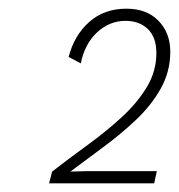

<svg xmlns="http://www.w3.org/2000/svg" viewBox="-20 -755 412 442"><path d="M93 -333 100 -360Q140 -391 182 -421.5Q224 -452 260 -485Q296 -518 318 -554.5Q340 -591 340 -633Q340 -669 320.5 -688Q301 -707 269 -707Q232 -707 203.5 -680.5Q175 -654 166 -609L138 -624Q151 -674 185.5 -704.5Q220 -735 271 -735Q318 -735 345 -707Q372 -679 372 -636Q372 -590 350 -551Q328 -512 293 -479Q258 -446 218 -416.5Q178 -387 142 -360Q151 -360 161.5 -360.5Q172 -361 180 -361H341L335 -333Z"/></svg>

Font: Kantumruy Pro ExtraLight
Style: Italic
Weight: 250
Italic angle: -13°
Version: Version 1.002